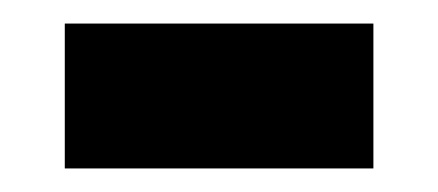

<svg xmlns="http://www.w3.org/2000/svg" viewBox="-20 -350 372 163"><path d="M35 -207H297V-330H35Z"/></svg>

Font: Noto Sans Lisu
Style: Bold
Weight: 700
Designer: Monotype Design Team. David Williams.
Foundry: Monotype Imaging Inc.
Version: Version 2.102